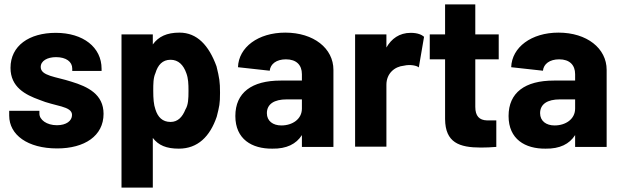

<svg xmlns="http://www.w3.org/2000/svg" viewBox="-20 -671 2838 877"><path d="M241 7C366 7 453 -50 453 -151C453 -240 382 -275 306 -298C235 -321 166 -324 166 -365C166 -393 196 -410 236 -410C282 -410 310 -389 310 -358V-347H444V-357C444 -455 360 -521 235 -521C113 -521 28 -462 28 -361C28 -273 96 -238 160 -215C231 -185 309 -187 309 -146C309 -119 283 -99 240 -99C193 -99 160 -124 160 -152V-165H22V-143C22 -55 106 7 241 7Z M535 -514V186H678V-41C704 -7 740 8 797 8C883 8 939 -47 970 -138C982 -186 985 -196 985 -247C985 -299 982 -314 969 -368C934 -464 880 -522 800 -522C742 -522 704 -504 678 -468V-514ZM680 -256C680 -288 680 -315 690 -337C701 -374 722 -398 759 -398C795 -398 818 -374 831 -337C840 -313 841 -288 841 -256C841 -220 840 -192 827 -171C813 -136 792 -114 759 -114C722 -114 701 -136 690 -171C682 -193 680 -221 680 -256Z M1359 -332V-303H1262C1130 -303 1055 -248 1055 -141C1055 -35 1131 9 1224 8C1289 9 1333 -13 1359 -54V0H1503V-352C1503 -450 1413 -522 1283 -522C1159 -522 1070 -455 1067 -364L1212 -348C1215 -379 1243 -400 1286 -400C1334 -400 1359 -374 1359 -332ZM1199 -154C1199 -196 1233 -217 1289 -217H1359V-175C1359 -127 1316 -98 1265 -98C1227 -98 1199 -118 1199 -154Z M1602 -1H1745V-284C1745 -335 1782 -367 1825 -371C1854 -378 1885 -371 1893 -363L1917 -503C1907 -512 1888 -521 1856 -521C1804 -521 1768 -494 1745 -454V-514H1602Z M2177 3C2199 3 2222 2 2247 0V-121H2205C2169 -122 2151 -141 2151 -183V-400H2258V-514H2151V-651H2013V-514H1943V-400H2013V-127C2014 -20 2077 3 2177 3Z M2607 -332V-303H2510C2378 -303 2303 -248 2303 -141C2303 -35 2379 9 2472 8C2537 9 2581 -13 2607 -54V0H2751V-352C2751 -450 2661 -522 2531 -522C2407 -522 2318 -455 2315 -364L2460 -348C2463 -379 2491 -400 2534 -400C2582 -400 2607 -374 2607 -332ZM2447 -154C2447 -196 2481 -217 2537 -217H2607V-175C2607 -127 2564 -98 2513 -98C2475 -98 2447 -118 2447 -154Z"/></svg>

Font: Vanilla Cream Black
Style: Regular
Weight: 900
Designer: Jeremy Tribby, Jinavaṁso
Foundry: Tribby Type
Version: Version 1.422;Glyphs 3.1.2 (3151)